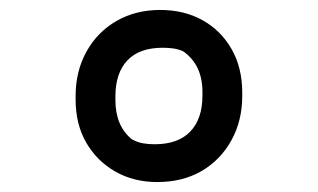

<svg xmlns="http://www.w3.org/2000/svg" viewBox="-20 -730 640 386"><path d="M302 -710Q350 -710 387 -689.5Q424 -669 445.5 -631.5Q467 -594 467 -544V-537Q467 -487 445 -447.5Q423 -408 385 -386Q347 -364 296 -364Q249 -364 212 -385Q175 -406 153.5 -443Q132 -480 132 -530V-537Q132 -587 154 -626.5Q176 -666 214.5 -688Q253 -710 302 -710ZM291 -440Q338 -440 362.5 -465.5Q387 -491 387 -538V-545Q387 -600 348 -627Q339 -631 329 -632.5Q319 -634 307 -634Q260 -634 236 -608.5Q212 -583 212 -536V-529Q212 -477 245 -450Q256 -444 267 -442Q278 -440 291 -440Z"/></svg>

Font: Recursive Monospace Casual Medium
Style: Regular
Weight: 500
Version: Version 1.047